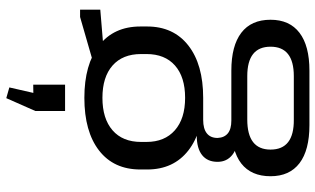

<svg xmlns="http://www.w3.org/2000/svg" viewBox="-222 -622 1030 627"><g transform="rotate(-90 293.5 -308.0)"><path d="M288 -160Q178 -160 116 -208.5Q54 -257 54 -343V-365Q54 -452 116 -500Q178 -548 288 -548Q397 -548 459 -500Q521 -452 521 -365V-343Q521 -257 459 -208.5Q397 -160 288 -160ZM199 187Q117 187 74.5 154.5Q32 122 32 60Q32 -3 73.5 -35.5Q115 -68 199 -68H377Q458 -68 500.5 -35.5Q543 -3 543 60Q543 122 500.5 154.5Q458 187 377 187ZM359 136Q455 136 455 60Q455 -16 359 -16H217Q119 -16 119 60Q119 137 217 136ZM164 -47Q124 -47 101.5 -65Q79 -83 79 -113Q79 -146 101 -163.5Q123 -181 165 -181H288V-160H216Q187 -160 172 -148Q157 -136 157 -113Q158 -91 172 -79.5Q186 -68 214 -68H288V-47ZM288 -219Q356 -219 393.5 -252Q431 -285 431 -345V-363Q431 -423 393.5 -456Q356 -489 288 -489Q220 -489 182 -456Q144 -423 144 -363V-345Q144 -286 182 -252.5Q220 -219 288 -219ZM396 -517 552 -562H576V-496L396 -481ZM245 -611V-708L287 -803L322 -793L293 -666L257 -714L331 -715V-611Z"/></g></svg>

Font: Pathway Extreme 72pt Medium
Style: Regular
Weight: 500
Designer: Eduardo Rodriguez Tunni
Foundry: Eduardo Rodriguez Tunni
Version: Version 1.001;gftools[0.9.26]